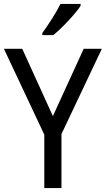

<svg xmlns="http://www.w3.org/2000/svg" viewBox="-20 -964 542 984"><path d="M393 -934V-944H290C268 -899 229 -839 197 -795V-784H253C298 -820 368 -895 393 -934ZM251 -369 94 -714H0L207 -274V0H295V-277L502 -714H409Z"/></svg>

Font: Noto Sans Ethiopic SemiCondensed
Style: Regular
Weight: 400
Width: 4
Designer: Monotype Design Team
Foundry: Monotype Imaging Inc.
Version: Version 2.102